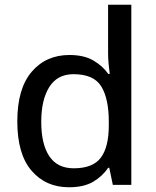

<svg xmlns="http://www.w3.org/2000/svg" viewBox="-20 -780 658 810"><path d="M271 10Q173 10 113 -60Q53 -130 53 -268Q53 -406 113.5 -477Q174 -548 273 -548Q334 -548 373.5 -525Q413 -502 437 -468H443Q441 -482 438.5 -508Q436 -534 436 -552V-760H534V0H456L441 -72H436Q413 -37 373.5 -13.5Q334 10 271 10ZM291 -70Q372 -70 405.5 -115Q439 -160 439 -251V-267Q439 -363 407.5 -415Q376 -467 290 -467Q222 -467 188 -413Q154 -359 154 -266Q154 -172 188 -121Q222 -70 291 -70Z"/></svg>

Font: Noto Sans Kayah Li Medium
Style: Regular
Weight: 500
Designer: Monotype Design Team, Sérgio Martins
Foundry: Monotype Imaging Inc.
Version: Version 2.002; ttfautohint (v1.8.4.7-5d5b)